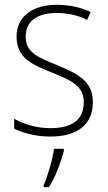

<svg xmlns="http://www.w3.org/2000/svg" viewBox="-20 -559 449 800"><path d="M367 -133C367 -227 296 -254 215 -289C137 -321 87 -340 87 -407C87 -471 136 -505 216 -505C262 -505 310 -494 343 -476L358 -509C320 -527 272 -539 217 -539C112 -539 49 -487 49 -407C49 -317 113 -290 198 -256C277 -224 329 -201 329 -133C329 -65 287 -25 190 -25C135 -25 82 -40 39 -64V-23C73 -6 126 10 190 10C307 10 367 -44 367 -133ZM246 69V61H205C200 103 177 180 162 213V221H184C212 176 234 117 246 69Z"/></svg>

Font: Noto Sans Devanagari UI SemiCondensed ExtraLight
Style: Regular
Weight: 200
Width: 4
Designer: Jelle Bosma - Monotype Design Team
Foundry: Monotype Imaging Inc.
Version: Version 2.004